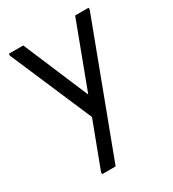

<svg xmlns="http://www.w3.org/2000/svg" viewBox="-168 -533 778 865"><g transform="rotate(-30 221.5 -100.0)"><path d="M107 230 196 -6 14 -430V-440H89L232 -102L359 -440H429V-430L177 240H107Z"/></g></svg>

Font: Tilda Sans
Style: Regular
Weight: 400
Designer: ParaType Ltd
Foundry: ParaType Ltd
Version: Version 1.009